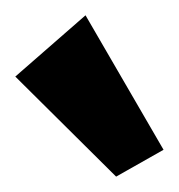

<svg xmlns="http://www.w3.org/2000/svg" viewBox="-20 -811 234 251"><path d="M193.8 -615.2 131.8 -580.1 0 -710.9 91.8 -791Z"/></svg>

Font: McLaren
Style: Regular
Weight: 400
Designer: Astigmatic (AOETI)
Foundry: Astigmatic (AOETI)
Version: Version 1.000